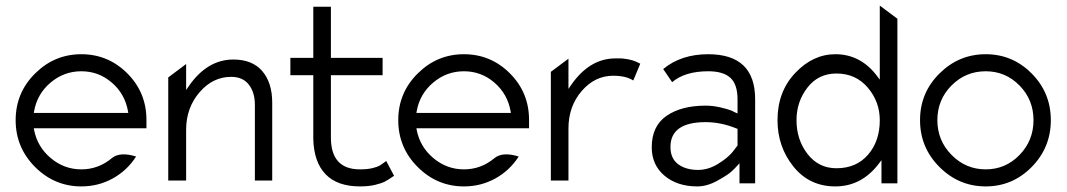

<svg xmlns="http://www.w3.org/2000/svg" viewBox="-20 -656 3819 687"><path d="M271 11Q175 11 105.5 -58.5Q36 -128 36 -226Q36 -324 105.5 -393Q175 -462 271 -462Q367 -462 435.5 -393.5Q504 -325 504 -227V-197H101L102 -191Q114 -130 162 -90Q210 -50 271 -50Q332 -50 380 -90Q409 -114 467 -96Q435 -46 383.5 -17.5Q332 11 271 11ZM102 -258 101 -252H439L438 -258Q427 -320 380 -360.5Q333 -401 271 -401Q209 -401 161 -360.5Q113 -320 102 -258Z M646 -10H582V-379L646 -427V-334L655 -347Q721 -443 815 -443Q883 -443 918.5 -401.5Q954 -360 954 -289V-10H892V-281Q892 -325 870.5 -353Q849 -381 807 -381Q742 -381 695 -327Q646 -271 646 -192Z M1101 -387H1019V-449H1101V-632H1164V-449H1349V-387H1164V-164Q1164 -50 1268 -50Q1295 -50 1313 -54.5Q1331 -59 1338.5 -63.5Q1346 -68 1362 -80L1390 -27Q1370 -13 1357.5 -6.5Q1345 0 1322 5.5Q1299 11 1268 11Q1187 11 1145 -32.5Q1103 -76 1101 -159Z M1640 11Q1544 11 1474.5 -58.5Q1405 -128 1405 -226Q1405 -324 1474.5 -393Q1544 -462 1640 -462Q1736 -462 1804.5 -393.5Q1873 -325 1873 -227V-197H1470L1471 -191Q1483 -130 1531 -90Q1579 -50 1640 -50Q1701 -50 1749 -90Q1778 -114 1836 -96Q1804 -46 1752.5 -17.5Q1701 11 1640 11ZM1471 -258 1470 -252H1808L1807 -258Q1796 -320 1749 -360.5Q1702 -401 1640 -401Q1578 -401 1530 -360.5Q1482 -320 1471 -258Z M2014 -10H1951V-399L2014 -446V-338L2023 -351Q2089 -447 2182 -447Q2191 -447 2198.5 -447Q2206 -447 2212.5 -446Q2219 -445 2223.5 -444.5Q2228 -444 2233.5 -442.5Q2239 -441 2241.5 -440.5Q2244 -440 2249 -438Q2254 -436 2255.5 -435.5Q2257 -435 2263 -432Q2269 -429 2271 -428L2246 -368Q2220 -385 2174 -385Q2109 -385 2062 -331Q2014 -276 2014 -196Z M2475 11Q2403 11 2357.5 -27.5Q2312 -66 2312 -129Q2312 -205 2365 -241.5Q2418 -278 2505 -278Q2530 -278 2556.5 -272Q2583 -266 2598 -260L2612 -253L2619 -250V-300Q2619 -354 2593.5 -377.5Q2568 -401 2514 -401Q2431 -401 2385 -362L2353 -409Q2417 -462 2514 -462Q2682 -462 2682 -301V0H2626V-72L2617 -62Q2610 -54 2597 -42Q2584 -30 2547 -9.5Q2510 11 2475 11ZM2505 -219Q2379 -219 2379 -130Q2379 -89 2406.5 -68.5Q2434 -48 2478 -48Q2514 -48 2549 -69.5Q2584 -91 2601 -112L2618 -134L2619 -135V-195L2616 -196Q2560 -219 2505 -219Z M2969 11Q2876 11 2819 -60Q2762 -131 2762 -226Q2762 -328 2825.5 -395Q2889 -462 2969 -462Q3060 -462 3119 -383L3128 -371V-636L3191 -589V0H3134V-83L3125 -71Q3063 11 2969 11ZM2973 -393Q2908 -393 2869 -342.5Q2830 -292 2830 -226Q2830 -156 2869.5 -105Q2909 -54 2973 -54Q3044 -54 3086 -102.5Q3128 -151 3128 -226Q3128 -292 3085 -342.5Q3042 -393 2973 -393Z M3671.5 -58.5Q3603 11 3507 11Q3411 11 3341.5 -58.5Q3272 -128 3272 -226Q3272 -324 3341.5 -393Q3411 -462 3507 -462Q3603 -462 3671.5 -393Q3740 -324 3740 -226Q3740 -128 3671.5 -58.5ZM3507 -401Q3435 -401 3384.5 -350Q3334 -299 3334 -226Q3334 -153 3385 -101.5Q3436 -50 3507 -50Q3578 -50 3628 -101.5Q3678 -153 3678 -226Q3678 -299 3628 -350Q3578 -401 3507 -401Z"/></svg>

Font: Charger Pro
Style: Lit
Weight: 300
Designer: Jasper
Foundry: Cannot Into Space Fonts
Version: Version 1.09